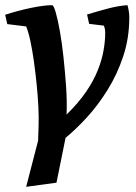

<svg xmlns="http://www.w3.org/2000/svg" viewBox="-25 -533 523 741"><path d="M76 188 122 10 124 -49Q125 -80 123 -121Q121 -162 116.5 -207Q112 -252 106 -295Q100 -338 92.5 -373.5Q85 -409 76 -431L3 -440L-5 -476Q44 -492 94.5 -502.5Q145 -513 176 -513Q182 -513 190 -485.5Q198 -458 206 -413Q214 -368 220 -312.5Q226 -257 230 -199.5Q234 -142 232 -91Q278 -136 307 -178.5Q336 -221 352 -261Q368 -301 374.5 -337.5Q381 -374 381 -405Q381 -416 379.5 -422.5Q378 -429 376 -434L319 -441L311 -477Q350 -489 391.5 -500Q433 -511 467 -513Q470 -503 472 -490.5Q474 -478 474 -466Q474 -386 450.5 -315.5Q427 -245 389.5 -185Q352 -125 309 -78.5Q266 -32 228 -1L193 172Z"/></svg>

Font: Manuale SemiBold
Style: Italic
Weight: 600
Italic angle: -11°
Designer: Eduardo Tunni / Pablo Cosgaya
Foundry: Eduardo Tunni / Pablo Cosgaya
Version: Version 1.002